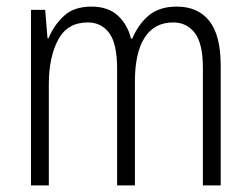

<svg xmlns="http://www.w3.org/2000/svg" viewBox="-20 -562 760 582"><path d="M516 -542Q580 -542 614.5 -498.5Q649 -455 649 -363V0H595V-357Q595 -430 570.5 -462Q546 -494 505 -494Q448 -494 418.5 -448Q389 -402 389 -316V0H335V-352Q335 -430 311 -462Q287 -494 246 -494Q184 -494 156 -441Q128 -388 128 -307V0H74V-532H117L124 -446H127Q143 -485 173.5 -513.5Q204 -542 257 -542Q308 -542 337.5 -514.5Q367 -487 377 -445H381Q400 -490 432 -516Q464 -542 516 -542Z"/></svg>

Font: Noto Sans Georgian Condensed Light
Style: Regular
Weight: 300
Width: 3
Designer: Monotype Design Team, Akaki Razmadze
Foundry: Google LLC
Version: Version 2.005; ttfautohint (v1.8.4.7-5d5b)